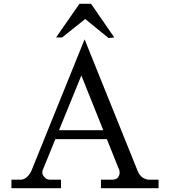

<svg xmlns="http://www.w3.org/2000/svg" viewBox="-20 -990 889 1010"><path d="M551 -790 581 -793 459 -970H398L275 -793H307L428 -890ZM759 -45Q720 -51 704 -91L425 -783L145 -91Q139 -76 123 -60Q107 -45 90 -45H40V0H301V-45H241Q226 -45 215 -57Q203 -69 203 -79V-91L408 -593L609 -91V-78Q609 -69 601 -57Q592 -45 571 -45H511V0H814V-45ZM242 -258H590L573 -305H260Z"/></svg>

Font: Sawarabi Mincho
Style: Regular
Weight: 400
Version: Version 1.082; ttfautohint (v1.8.4.7-5d5b)